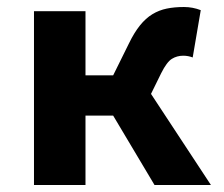

<svg xmlns="http://www.w3.org/2000/svg" viewBox="-20 -528 640 548"><path d="M77 0V-496H224V-313H303L348 -404Q363 -435 379.5 -455.5Q396 -476 415 -487.5Q434 -499 456 -503.5Q478 -508 505 -508Q530 -508 553 -499L530 -364Q517 -369 503 -369Q485 -369 470.5 -360Q456 -351 440 -319L411 -260L582 0H421L303 -198H224V0Z"/></svg>

Font: Source Code Pro
Style: Bold
Weight: 700
Monospace: yes
Designer: Paul D. Hunt, Teo Tuominen
Foundry: Adobe Systems Incorporated
Version: Version 2.030;PS 1.000;hotconv 16.6.51;makeotf.lib2.5.65220